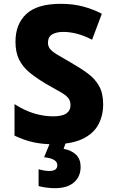

<svg xmlns="http://www.w3.org/2000/svg" viewBox="-20 -745 603 1005"><path d="M256 10Q204 10 156.5 0Q109 -10 56 -35V-200Q109 -166 159.5 -151Q210 -136 257 -136Q305 -136 327 -151Q349 -166 349 -195Q349 -219 335 -234.5Q321 -250 292.5 -265.5Q264 -281 221 -306Q169 -337 133.5 -366.5Q98 -396 79.5 -434Q61 -472 61 -527Q61 -619 118 -672Q175 -725 298 -725Q362 -725 414.5 -711Q467 -697 513 -673L462 -537Q418 -560 380.5 -569Q343 -578 312 -578Q274 -578 252.5 -564.5Q231 -551 231 -521Q231 -503 241.5 -489.5Q252 -476 278 -460Q304 -444 350 -418Q401 -389 439 -361Q477 -333 498.5 -295Q520 -257 520 -199Q520 -139 494 -91.5Q468 -44 410 -17Q352 10 256 10ZM267 240Q246 240 223 237Q200 234 182 229V141Q215 150 238 150Q280 150 280 120Q280 85 211 78L244 -3H326L313 34Q355 42 378.5 65Q402 88 402 129Q402 179 367.5 209.5Q333 240 267 240Z"/></svg>

Font: Noto Sans Mono SemiCondensed Black
Style: Regular
Weight: 900
Width: 4
Designer: Monotype Design Team
Foundry: Monotype Imaging Inc.
Version: Version 2.014; ttfautohint (v1.8.4.7-5d5b)